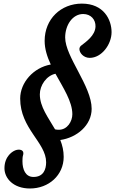

<svg xmlns="http://www.w3.org/2000/svg" viewBox="-20 -839 644 1073"><path d="M74.2 -1.5C49.8 3.4 4.9 35.2 4.9 101.1C4.9 157.7 54.7 214.4 147.5 214.4C252.4 214.4 335.9 140.1 335.9 37.6C335.9 3.4 328.6 -27.3 316.9 -56.6C409.7 -69.8 492.2 -139.2 492.2 -231C492.2 -357.9 344.2 -522 344.2 -629.4C344.2 -698.7 385.3 -760.7 444.8 -760.7C488.3 -760.7 515.1 -729 513.7 -690.4C511.7 -639.6 460.9 -605.5 432.1 -583C426.3 -577.6 423.8 -570.8 423.8 -564.9C423.8 -543.5 446.8 -515.6 481.4 -515.6C548.3 -515.6 603.5 -591.3 603.5 -659.2C603.5 -728.5 560.5 -818.8 437.5 -818.8C320.8 -818.8 229.5 -733.4 229.5 -610.4C229.5 -565.4 243.7 -521.5 263.7 -478.5C167 -461.4 92.8 -377.9 92.8 -288.1C92.8 -119.6 237.8 -43 237.8 67.9C237.8 107.4 223.1 149.9 167 149.9C122.1 149.9 105.5 107.9 105.5 62C105.5 49.8 105.5 37.6 109.9 24.4C114.7 0.5 94.7 -5.4 74.2 -1.5ZM287.6 -116.2C249.5 -182.6 202.6 -241.7 202.6 -312C202.6 -362.3 239.7 -416.5 290 -426.8C333.5 -347.7 384.3 -271.5 384.3 -200.7C384.3 -161.1 356.9 -113.8 308.6 -113.8C302.2 -113.8 294.9 -114.3 287.6 -116.2Z"/></svg>

Font: Courgette
Style: Regular
Weight: 400
Designer: Karolina Lach
Foundry: Karolina Lach
Version: Version 1.002